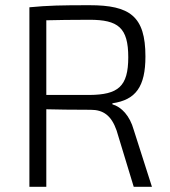

<svg xmlns="http://www.w3.org/2000/svg" viewBox="-20 -718 654 738"><path d="M564 0 494 -219C479 -273 447 -307 412 -317V-321C502 -334 539 -385 539 -501C539 -656 479 -698 324 -698C216 -698 166 -697 93 -690V0H158V-298C198 -297 255 -296 329 -296C377 -296 408 -274 428 -217L494 0ZM158 -353V-640C198 -641 256 -642 324 -642C434 -642 473 -612 473 -498C473 -385 434 -354 324 -353Z"/></svg>

Font: SnT
Style: Regular
Weight: 300
Designer: Natanael Gama
Version: Version 1.001;PS 001.001;hotconv 1.0.70;makeotf.lib2.5.58329